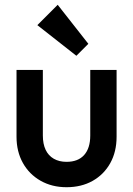

<svg xmlns="http://www.w3.org/2000/svg" viewBox="-20 -772 557 802"><path d="M258 10Q197 10 149.5 -17Q102 -44 75.5 -91.5Q49 -139 49 -201V-480H159V-206Q159 -171 170.5 -146.5Q182 -122 204.5 -109Q227 -96 258 -96Q306 -96 331.5 -124.5Q357 -153 357 -206V-480H467V-201Q467 -138 440.5 -90.5Q414 -43 367 -16.5Q320 10 258 10ZM299 -539 136 -667 221 -752 349 -589Z"/></svg>

Font: Outfit Thin Medium
Style: Regular
Weight: 500
Version: Version 1.100;gftools[0.9.27]